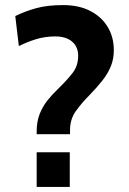

<svg xmlns="http://www.w3.org/2000/svg" viewBox="-20 -734 507 754"><path d="M124 -207V-217Q124 -256 135.5 -285.5Q147 -315 165.5 -338.5Q184 -362 206 -383Q244 -420 265.5 -448Q287 -476 287 -515Q287 -539 276 -556Q265 -573 245 -582Q225 -591 198 -591Q158 -591 123 -580.5Q88 -570 54 -553L40 -671Q79 -690 122.5 -702Q166 -714 228 -714Q290 -714 334.5 -691Q379 -668 403 -628Q427 -588 427 -537Q427 -502 415 -473Q403 -444 381.5 -417Q360 -390 332 -361Q301 -330 278 -298Q255 -266 255 -223V-207ZM124 0V-136H254V0Z"/></svg>

Font: Cabin VF Beta
Style: Regular
Weight: 400
Designer: Pablo Impallari
Foundry: Pablo Impallari. http://www.impallari.com Igino Marini. http://www.ikern.com
Version: Version 2.200